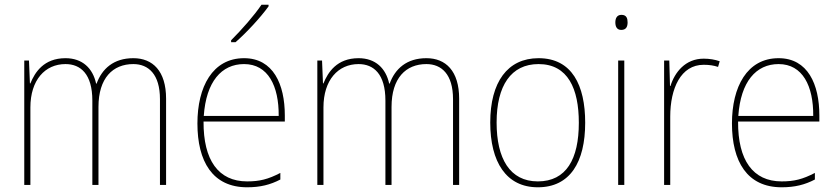

<svg xmlns="http://www.w3.org/2000/svg" viewBox="-20 -785 3553 815"><path d="M546 -538C462 -538 413 -493 390 -430H388C374 -495 330 -538 258 -538C166 -538 128 -478 109 -431H107L103 -528H83V0H109V-329C109 -445 171 -513 258 -513C322 -513 372 -471 372 -358V0H398V-331C398 -454 459 -513 546 -513C610 -513 659 -470 659 -364V0H685V-366C685 -484 628 -538 546 -538Z M1120 -758V-765H1090C1059 -719 1006 -659 961 -614V-606H980C1027 -647 1086 -711 1120 -758ZM1016 -538C882 -538 818 -416 818 -261C818 -100 882 10 1029 10C1085 10 1128 -1 1170 -23V-51C1118 -24 1082 -15 1029 -15C907 -15 843 -105 844 -269H1189V-295C1189 -427 1140 -538 1016 -538ZM1016 -513C1118 -513 1164 -420 1163 -293H845C855 -438 920 -513 1016 -513Z M1790 -538C1706 -538 1657 -493 1634 -430H1632C1618 -495 1574 -538 1502 -538C1410 -538 1372 -478 1353 -431H1351L1347 -528H1327V0H1353V-329C1353 -445 1415 -513 1502 -513C1566 -513 1616 -471 1616 -358V0H1642V-331C1642 -454 1703 -513 1790 -513C1854 -513 1903 -470 1903 -364V0H1929V-366C1929 -484 1872 -538 1790 -538Z M2464 -264C2464 -423 2408 -538 2266 -538C2134 -538 2061 -436 2061 -265C2061 -97 2129 10 2263 10C2400 10 2464 -97 2464 -264ZM2088 -265C2088 -421 2149 -513 2266 -513C2391 -513 2437 -408 2437 -264C2437 -110 2384 -15 2263 -15C2144 -15 2088 -112 2088 -265Z M2618 -722C2598 -722 2592 -706 2592 -690C2592 -673 2598 -658 2617 -658C2638 -658 2644 -672 2644 -690C2644 -706 2640 -722 2618 -722ZM2630 -528H2604V0H2630Z M2967 -536C2889 -536 2844 -478 2826 -420H2824L2821 -528H2799V0H2825V-290C2825 -410 2870 -510 2967 -510C2991 -510 3010 -507 3028 -501L3035 -525C3015 -532 2992 -536 2967 -536Z M3285 -538C3151 -538 3087 -416 3087 -261C3087 -100 3151 10 3298 10C3354 10 3397 -1 3439 -23V-51C3387 -24 3351 -15 3298 -15C3176 -15 3112 -105 3113 -269H3458V-295C3458 -427 3409 -538 3285 -538ZM3285 -513C3387 -513 3433 -420 3432 -293H3114C3124 -438 3189 -513 3285 -513Z"/></svg>

Font: Noto Sans Devanagari SemiCondensed Thin
Style: Regular
Weight: 100
Width: 4
Designer: Jelle Bosma - Monotype Design Team
Foundry: Monotype Imaging Inc.
Version: Version 2.004